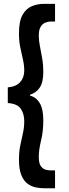

<svg xmlns="http://www.w3.org/2000/svg" viewBox="-20 -832 358 998"><path d="M208.5 146.5Q187.5 146.5 165 141.8Q142.6 137.2 122.8 122.6Q103 107.9 90.8 77.9Q78.6 47.9 78.6 -2.9Q78.6 -43.5 85.4 -76.2Q92.3 -108.9 99.1 -139.2Q106 -169.4 106 -202.1Q106 -240.7 87.9 -266.8Q69.8 -293 20.5 -296.4V-377.9Q63.5 -381.3 84.7 -405Q106 -428.7 106 -464.8Q106 -493.7 99.1 -523.2Q92.3 -552.7 85.4 -585.9Q78.6 -619.1 78.6 -658.7Q78.6 -722.2 97.4 -755.1Q116.2 -788.1 146 -800Q175.8 -812 208.5 -812H266.1V-720.2H243.2Q230.5 -720.2 216.1 -714.6Q201.7 -709 191.7 -693.4Q181.6 -677.7 181.6 -647Q181.6 -621.6 187.5 -592Q193.4 -562.5 199.2 -529.1Q205.1 -495.6 205.1 -458Q205.1 -404.8 187 -377.4Q168.9 -350.1 135.7 -339.4V-335.4Q168.9 -326.2 187 -295.4Q205.1 -264.6 205.1 -207Q205.1 -148.9 193.4 -101.6Q181.6 -54.2 181.6 -16.1Q181.6 19 193.6 33.4Q205.6 47.9 220.2 50.8Q234.9 53.7 243.2 53.7H266.1V146.5Z"/></svg>

Font: Reddit Sans Condensed
Style: Bold
Weight: 700
Designer: Stephen Hutchings
Foundry: Reddit
Version: Version 1.014